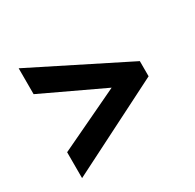

<svg xmlns="http://www.w3.org/2000/svg" viewBox="-112 -714 723 713"><g transform="rotate(-30 250.0 -357.5)"><path d="M48 -122V-233L311 -358L48 -482V-593L451 -391V-326Z"/></g></svg>

Font: Noto Sans Mono ExtraCondensed
Style: Bold
Weight: 700
Width: 2
Designer: Monotype Design Team
Foundry: Monotype Imaging Inc.
Version: Version 2.014